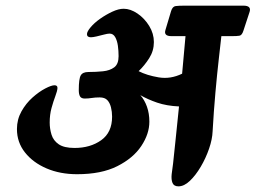

<svg xmlns="http://www.w3.org/2000/svg" viewBox="-20 -639 905 680"><path d="M40 -182Q40 -135 68.5 -99Q97 -63 145 -42.5Q193 -22 253 -22Q339 -22 395.5 -50.5Q452 -79 480.5 -122Q509 -165 509 -208Q509 -237 500.5 -261Q492 -285 477 -302Q503 -287 536.5 -275.5Q570 -264 614 -262Q607 -194 601.5 -140.5Q596 -87 593 -60Q590 -41 588 -22Q586 -3 591 9Q596 21 612 21Q632 21 652.5 1.5Q673 -18 691 -48.5Q709 -79 720.5 -112.5Q732 -146 733 -174Q737 -245 743 -312Q749 -379 755 -431Q761 -483 764 -511H802Q819 -511 828 -512.5Q837 -514 842 -530L864 -597Q871 -619 842 -619H635Q613 -619 602 -617.5Q591 -616 586 -600L566 -533Q559 -511 587 -511H637L625 -378Q584 -358 542 -365Q500 -372 471 -387Q492 -407 508.5 -433Q525 -459 525 -490Q525 -520 508.5 -547Q492 -574 467 -591Q442 -608 418 -608Q400 -608 377.5 -597.5Q355 -587 334.5 -572.5Q314 -558 301 -542.5Q288 -527 288 -518Q288 -507 302 -507Q309 -507 322 -510Q335 -513 348 -516.5Q361 -520 368 -520Q381 -520 388 -507.5Q395 -495 397.5 -477Q400 -459 400 -440Q400 -412 384.5 -400.5Q369 -389 344.5 -386.5Q320 -384 293 -384Q273 -384 266 -372Q259 -360 259 -320Q259 -305 263.5 -297.5Q268 -290 280 -290Q293 -290 305 -292Q317 -294 333 -294Q351 -294 360 -284.5Q369 -275 373 -259Q377 -243 377 -226Q377 -170 338.5 -142.5Q300 -115 244 -115Q207 -115 188 -128Q169 -141 162.5 -162Q156 -183 156 -205Q156 -233 162.5 -256.5Q169 -280 176 -298.5Q183 -317 183.5 -327Q184 -337 173 -337Q162 -337 140 -325.5Q118 -314 95 -293.5Q72 -273 56 -244.5Q40 -216 40 -182Z"/></svg>

Font: Alkatra SemiBold
Style: Regular
Weight: 600
Designer: Suman Bhandary
Version: Version 1.100;gftools[0.9.22]